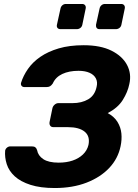

<svg xmlns="http://www.w3.org/2000/svg" viewBox="-20 -938 694 968"><path d="M256 10Q184 10 134 -6Q84 -22 54.5 -49Q25 -76 14 -110.5Q3 -145 6 -179Q8 -188 15.5 -194Q23 -200 32 -200H140Q152 -200 158 -195.5Q164 -191 167 -181Q172 -153 198.5 -135.5Q225 -118 276 -118Q315 -118 346 -128.5Q377 -139 398 -159Q419 -179 426 -207Q435 -251 407 -274Q379 -297 322 -297H249Q238 -297 233 -304.5Q228 -312 230 -323L244 -391Q246 -402 255 -410Q264 -418 274 -418H345Q392 -418 425 -437.5Q458 -457 467 -500Q473 -524 463.5 -542.5Q454 -561 431.5 -571Q409 -581 376 -581Q328 -581 294 -565Q260 -549 246 -517Q239 -507 232 -503Q225 -499 214 -499H103Q94 -499 89 -505Q84 -511 86 -520Q97 -556 121 -590.5Q145 -625 183.5 -651.5Q222 -678 276 -694Q330 -710 402 -710Q487 -710 542 -682.5Q597 -655 620.5 -610.5Q644 -566 632 -514Q624 -474 599 -434Q574 -394 523 -368Q556 -350 572.5 -323Q589 -296 592 -265Q595 -234 588 -201Q575 -138 530.5 -91Q486 -44 416 -17Q346 10 256 10ZM482 -791Q472 -791 467.5 -797Q463 -803 464 -813L482 -895Q484 -905 491.5 -911.5Q499 -918 509 -918H591Q601 -918 606 -911.5Q611 -905 609 -895L592 -813Q590 -803 582 -797Q574 -791 564 -791ZM285 -791Q275 -791 270 -797Q265 -803 267 -813L285 -895Q287 -905 294.5 -911.5Q302 -918 312 -918H394Q404 -918 409 -911.5Q414 -905 412 -895L395 -813Q393 -803 385 -797Q377 -791 367 -791Z"/></svg>

Font: Rubik SemiBold
Style: Italic
Weight: 600
Italic angle: -12°
Designer: Hubert and Fischer
Foundry: Hubert and Fischer
Version: Version 2.300;gftools[0.9.30]